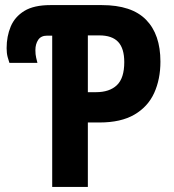

<svg xmlns="http://www.w3.org/2000/svg" viewBox="-20 -734 684 754"><path d="M185 0V-594H165Q141 -594 130 -577.5Q119 -561 119 -537Q119 -520 122 -507.5Q125 -495 127 -487H17Q14 -495 10 -510Q6 -525 6 -545Q6 -591 22 -629.5Q38 -668 75.5 -691Q113 -714 178 -714H380Q497 -714 553.5 -656.5Q610 -599 610 -492Q610 -423 585.5 -369Q561 -315 508 -284Q455 -253 371 -253H325V0ZM357 -372Q410 -372 439 -399.5Q468 -427 468 -490Q468 -544 444 -569.5Q420 -595 370 -595H325V-372Z"/></svg>

Font: Noto Sans Condensed
Style: Bold
Weight: 700
Width: 3
Designer: Monotype Design Team
Foundry: Monotype Imaging Inc.
Version: Version 2.013; ttfautohint (v1.8.4.7-5d5b)